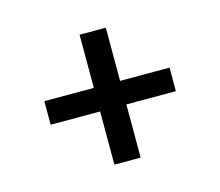

<svg xmlns="http://www.w3.org/2000/svg" viewBox="-66 -616 632 551"><g transform="rotate(-15 250.0 -340.0)"><path d="M289 -147H211V-305H64V-375H211V-533H289V-375H436V-305H289Z"/></g></svg>

Font: Iosevka Curly
Style: Regular
Weight: 400
Monospace: yes
Designer: Belleve Invis
Foundry: Belleve Invis
Version: Version 22.1.2; ttfautohint (v1.8.4)